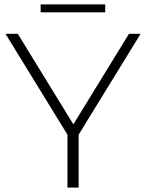

<svg xmlns="http://www.w3.org/2000/svg" viewBox="-20 -854 665 874"><path d="M338 -241V0H287V-241L5 -700H61L314 -288L567 -700H620ZM165 -834H459V-798H165Z"/></svg>

Font: Idrija Light
Style: Regular
Weight: 300
Designer: Julieta Ulanovsky
Foundry: Julieta Ulanovsky
Version: Version 7.200